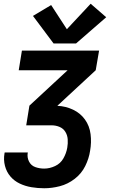

<svg xmlns="http://www.w3.org/2000/svg" viewBox="-20 -800 616 1025"><path d="M216 205Q257 205 299.5 194Q342 183 378.5 155Q415 127 435 86.5Q455 46 461 5Q469 -40 463.5 -84Q458 -128 433.5 -162Q409 -196 370 -214.5Q331 -233 287 -235V-236L491 -425L509 -530H97L80 -425H341L137 -236L120 -131H255Q278 -131 298 -122.5Q318 -114 329 -96Q340 -78 341.5 -56Q343 -34 339 -11Q334 18 318.5 45.5Q303 73 274 86.5Q245 100 216 100Q191 100 168.5 92Q146 84 135 62.5Q124 41 128 16L129 14H5Q4 17 4 19Q-2 53 6.5 85.5Q15 118 35.5 142Q56 166 85.5 180Q115 194 148.5 199.5Q182 205 216 205ZM266 -568H386L547 -708L464 -780L337 -644L253 -773L156 -715Z"/></svg>

Font: Iosevka Sparkle Oblique
Style: Bold
Weight: 700
Italic angle: -9°
Designer: Belleve Invis
Foundry: Belleve Invis
Version: Version 4.5.0; ttfautohint (v1.8.3)